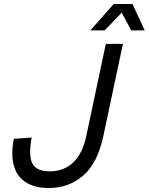

<svg xmlns="http://www.w3.org/2000/svg" viewBox="-20 -931 749 967"><path d="M224 16Q139 16 90.5 -28Q42 -72 42 -160Q42 -180 44.5 -200Q47 -220 50 -232L140 -238Q137 -228 134.5 -206Q132 -184 132 -166Q132 -111 157 -89.5Q182 -68 230 -68Q301 -68 348.5 -112.5Q396 -157 415 -248L513 -710H599L501 -248Q472 -110 399.5 -47Q327 16 224 16ZM435 -778 553 -911H647L709 -778H641L593 -867L507 -778Z"/></svg>

Font: Geist Regular
Style: Italic
Weight: 400
Italic angle: -12°
Designer: Basement.studio, Andrés Briganti, Mateo Zaragoza
Foundry: Basement.studio, Vercel, Andrés Briganti, Guido Ferreyra, Mateo Zaragoza
Version: Version 1.500; ttfautohint (v1.8.4.7-5d5b)